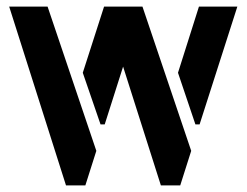

<svg xmlns="http://www.w3.org/2000/svg" viewBox="-20 -561 746 581"><path d="M7.8 -541 179.7 0H238.3L271.5 -104.5L124 -541ZM230.5 -340.8 284.2 -184.6H296.9L352.5 -359.4L466.8 0H525.4L558.6 -104.5L411.1 -541H294.9ZM518.6 -340.8 571.3 -184.6H584L698.2 -541H582Z"/></svg>

Font: Post No Bills Colombo
Style: Bold
Weight: 800
Designer: Kosala Senevirathne, Siva Puranthara, Lasantha Premarathna, Tharique Azeez
Foundry: Mooniak
Version: Version 1.220 ; ttfautohint (v1.5)